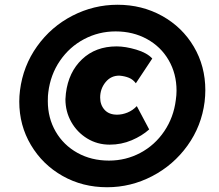

<svg xmlns="http://www.w3.org/2000/svg" viewBox="-20 -716 921 807"><path d="M61 -289Q61 -312 64 -336Q77 -439 136 -521.5Q195 -604 284.5 -650Q374 -696 474 -696Q577 -696 661.5 -649Q746 -602 794.5 -520Q843 -438 843 -337Q843 -314 840 -288Q827 -186 768 -104Q709 -22 619.5 24.5Q530 71 430 71Q327 71 243 23.5Q159 -24 110 -106.5Q61 -189 61 -289ZM719 -296Q722 -316 722 -335Q722 -406 689 -463Q656 -520 597.5 -552Q539 -584 466 -584Q395 -584 333.5 -551.5Q272 -519 232 -460.5Q192 -402 183 -328Q181 -316 181 -291Q181 -220 214 -163Q247 -106 305.5 -73.5Q364 -41 438 -41Q509 -41 570 -73.5Q631 -106 670.5 -164.5Q710 -223 719 -296ZM441 -108Q389 -108 346.5 -134Q304 -160 279.5 -203.5Q255 -247 255 -299Q255 -306 257 -324Q268 -413 325 -467Q382 -521 470 -521Q507 -521 552.5 -507.5Q598 -494 620 -470L551 -366Q539 -382 522 -389Q505 -396 483 -398Q447 -399 424 -371Q401 -343 401 -306Q401 -275 419.5 -254.5Q438 -234 472 -234Q494 -234 516 -243Q538 -252 555 -270L607 -172Q577 -145 533.5 -126.5Q490 -108 441 -108Z"/></svg>

Font: Josefin Sans
Style: Bold Italic
Weight: 700
Italic angle: -7°
Designer: Santiago Orozco
Foundry: Typemade
Version: Version 2.000